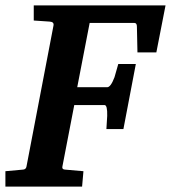

<svg xmlns="http://www.w3.org/2000/svg" viewBox="-32 -691 633 711"><path d="M581 -671 547 -497H477L475 -592Q475 -606 466 -606H300L254 -368H365Q378 -368 392 -405Q399 -430 406 -454H471L425 -213H362Q364 -238 365 -262Q366 -302 355 -302H243L199 -74Q197 -64 208 -63L277 -57L272 0H-12V-57L54 -63Q64 -64 66 -74L166 -596Q169 -610 152 -611L93 -615V-671Z"/></svg>

Font: Apparatus SIL
Style: Bold Italic
Weight: 700
Italic angle: -11°
Version: Version 1.0